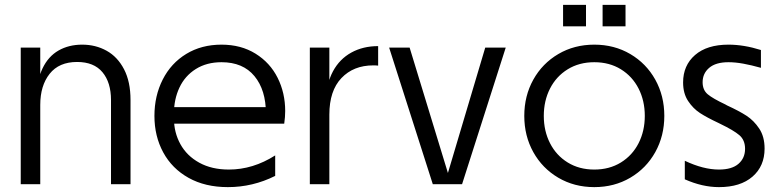

<svg xmlns="http://www.w3.org/2000/svg" viewBox="-20 -755 3194 787"><path d="M145 -560V-390V-380V0H65V-560ZM317 -572Q372 -572 417 -547Q462 -522 488.5 -471Q515 -420 515 -345V0H435V-345Q435 -417 400 -459Q365 -501 296 -501Q222 -501 183.5 -452.5Q145 -404 145 -325L131 -355Q131 -426 154.5 -475Q178 -524 220 -548Q262 -572 317 -572Z M613 -280Q613 -362 647 -429Q681 -496 743.5 -534Q806 -572 888 -572Q968 -572 1027.5 -535Q1087 -498 1118 -436Q1149 -374 1149 -300Q1149 -276 1145 -248H657V-316H1094L1070 -290Q1070 -386 1023 -443Q976 -500 888 -500Q827 -500 782.5 -472Q738 -444 715.5 -396Q693 -348 693 -290V-270Q693 -212 719.5 -164Q746 -116 797 -88Q848 -60 918 -60Q1017 -60 1108 -118V-34Q1016 12 914 12Q821 12 753 -26Q685 -64 649 -130.5Q613 -197 613 -280Z M1330 -560V-360V-350V0H1250V-560ZM1530 -566V-486Q1523 -487 1510 -487Q1429 -487 1379.5 -435Q1330 -383 1330 -285L1318 -345Q1318 -413 1345 -463Q1372 -513 1420 -539.5Q1468 -566 1530 -566Z M1575 -560H1659L1816 -46L1969 -560H2053L1874 0H1754Z M2703 -280Q2703 -198 2666 -131.5Q2629 -65 2563.5 -26.5Q2498 12 2416 12Q2334 12 2268.5 -26.5Q2203 -65 2166 -131.5Q2129 -198 2129 -280Q2129 -362 2166 -428.5Q2203 -495 2268.5 -533.5Q2334 -572 2416 -572Q2498 -572 2563.5 -533.5Q2629 -495 2666 -428.5Q2703 -362 2703 -280ZM2416 -60Q2478 -60 2525 -89Q2572 -118 2597.5 -168Q2623 -218 2623 -280Q2623 -342 2597.5 -392Q2572 -442 2525 -471Q2478 -500 2416 -500Q2354 -500 2307 -471Q2260 -442 2234.5 -392Q2209 -342 2209 -280Q2209 -218 2234.5 -168Q2260 -118 2307 -89Q2354 -60 2416 -60ZM2288 -735H2382V-647H2288ZM2450 -735H2544V-647H2450Z M2787 -20V-96Q2825 -78 2860 -69Q2895 -60 2927 -60Q2980 -60 3007 -83.5Q3034 -107 3034 -145Q3034 -181 3010.5 -201Q2987 -221 2933 -247L2925 -251Q2878 -273 2849.5 -291.5Q2821 -310 2800.5 -341Q2780 -372 2780 -417Q2780 -487 2829 -529.5Q2878 -572 2966 -572Q3029 -572 3099 -550V-477Q3060 -488 3027 -494Q2994 -500 2966 -500Q2914 -500 2887 -477Q2860 -454 2860 -418Q2860 -386 2881 -368.5Q2902 -351 2953 -327L2960 -323Q3010 -300 3040 -280.5Q3070 -261 3092 -228Q3114 -195 3114 -146Q3114 -74 3064.5 -31Q3015 12 2927 12Q2859 12 2787 -20Z"/></svg>

Font: TASA Explorer VF
Style: Regular
Weight: 400
Designer: Weizhong Zhang
Foundry: Local Remote
Version: Version 1.000;Glyphs 3.2 (3192)